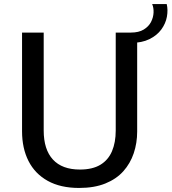

<svg xmlns="http://www.w3.org/2000/svg" viewBox="-20 -918 848 949"><path d="M371 11Q279 11 216 -24Q153 -59 121 -122Q89 -185 89 -269V-757H196V-273Q196 -179 241.5 -129.5Q287 -80 375 -80Q437 -80 476 -103.5Q515 -127 533.5 -170.5Q552 -214 552 -273V-757H658V-268Q658 -211 641 -160.5Q624 -110 589.5 -71.5Q555 -33 500.5 -11Q446 11 371 11ZM804 -898Q811 -869 805 -835.5Q799 -802 777.5 -772.5Q756 -743 718.5 -724.5Q681 -706 627 -706V-757Q666 -757 690.5 -772Q715 -787 726.5 -809.5Q738 -832 739 -856Q740 -880 732 -898Z"/></svg>

Font: Menbere
Style: Regular
Weight: 400
Designer: Aleme Tadesse
Foundry: Sorkin Type Co
Version: Version 1.000